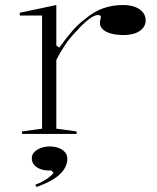

<svg xmlns="http://www.w3.org/2000/svg" viewBox="-20 -535 629 767"><path d="M68 0V-10L148 -21V-473H59V-484L205 -515V-353L217 -345Q244 -383 269 -411.5Q294 -440 320 -459Q355 -489 392.5 -502Q430 -515 472 -515Q499 -515 519 -507.5Q539 -500 550.5 -486Q562 -472 562 -453Q562 -437 551.5 -423.5Q541 -410 521 -402.5Q501 -395 474 -395Q445 -395 423.5 -401Q402 -407 390.5 -418Q379 -429 379 -444Q379 -449 380 -453Q381 -457 382 -460.5Q383 -464 383 -467Q383 -475 371 -475Q357 -475 334 -457.5Q311 -440 284 -409Q259 -384 239 -354Q219 -324 205 -295V-21L286 -10V0ZM126 212 121 203Q137 197 151 189.5Q165 182 176.5 173Q188 164 194 155L184 146H176Q156 146 140.5 140Q125 134 116 123Q107 112 107 98Q107 83 117 72.5Q127 62 143.5 56Q160 50 179 50Q198 50 214 56Q230 62 239.5 73Q249 84 249 100Q249 117 240.5 133.5Q232 150 215.5 164.5Q199 179 176.5 190.5Q154 202 126 212Z"/></svg>

Font: Kalnia SemiExpanded ExtraLight
Style: Regular
Weight: 250
Width: 6
Designer: Frida Medrano
Foundry: Frida Medrano
Version: Version 1.105